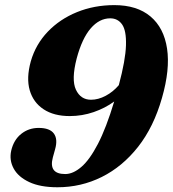

<svg xmlns="http://www.w3.org/2000/svg" viewBox="-20 -736 693 770"><path d="M210.5 15Q141.5 15 97.2 -5.8Q53 -26.5 34.8 -60.2Q16.5 -94 25 -132Q35 -175 65 -199Q95 -223 135 -223Q179.5 -223 196 -200.5Q212.5 -178 201 -137.5L192 -105Q174 -38 241.5 -38Q273 -38 306.2 -66.5Q339.5 -95 372.8 -159Q406 -223 438 -329Q402 -302.5 355.8 -286.5Q309.5 -270.5 259.5 -270.5Q196 -270.5 154.8 -297.8Q113.5 -325 99.2 -374Q85 -423 103.5 -490Q123 -558 171.5 -608.8Q220 -659.5 289 -687.5Q358 -715.5 438.5 -715.5Q529.5 -715.5 583.5 -670Q637.5 -624.5 650 -541Q662.5 -457.5 629.5 -343Q596.5 -227 533.8 -147.2Q471 -67.5 388 -26.2Q305 15 210.5 15ZM287.5 -501.5Q265.5 -416.5 284.5 -376.2Q303.5 -336 345 -336Q374 -336 403.8 -351.8Q433.5 -367.5 456.5 -394.5Q483.5 -495.5 485.2 -554.2Q487 -613 469.8 -637.8Q452.5 -662.5 422 -662.5Q378.5 -662.5 343.8 -622.2Q309 -582 287.5 -501.5Z"/></svg>

Font: Fraunces 9pt
Style: Bold Italic
Weight: 700
Italic angle: -16°
Version: Version 1.000;[b76b70a41]